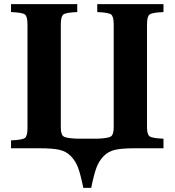

<svg xmlns="http://www.w3.org/2000/svg" viewBox="-20 -712 838 922"><path d="M33 0V-38Q87 -40 99.5 -49.5Q112 -59 112 -97V-595Q112 -633 99.5 -642.5Q87 -652 33 -654V-692H351V-654Q297 -652 284.5 -642.5Q272 -633 272 -595V-100Q272 -66 285 -57Q298 -48 351 -46H447Q500 -48 513 -57Q526 -66 526 -100V-595Q526 -633 513.5 -642.5Q501 -652 447 -654V-692H765V-654Q711 -652 698.5 -642.5Q686 -633 686 -595V-100Q686 -66 699 -57Q712 -48 765 -46V0H627Q568 0 534.5 7Q501 14 478 37.5Q455 61 443 93.5Q431 126 418 190H380Q367 126 355 93.5Q343 61 320 37.5Q297 14 263.5 7Q230 0 171 0Z"/></svg>

Font: Heuristica
Style: Bold
Weight: 700
Version: Version 1.0.2